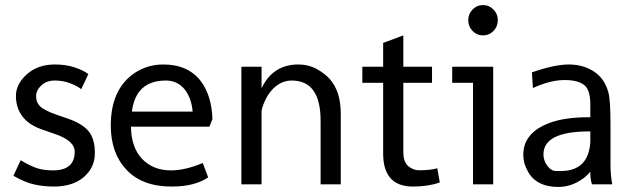

<svg xmlns="http://www.w3.org/2000/svg" viewBox="-20 -718 2458 748"><path d="M186.5 -54.2Q271 -54.2 271 -127Q271 -170.9 190.4 -197.3L142.6 -213.9Q91.3 -231.9 66.7 -265.4Q42 -298.8 42 -344.5Q42 -390.1 84.5 -428.5Q127 -466.8 193.4 -466.8Q237.3 -466.8 271.5 -455.3Q305.7 -443.8 324.2 -429.2L296.4 -370.6Q281.2 -382.8 253.4 -393.6Q225.6 -404.3 193.6 -404.3Q161.6 -404.3 141.1 -385.3Q120.6 -366.2 120.6 -342.8Q120.6 -319.3 136.2 -303.7Q151.9 -288.1 199.2 -271.5L247.1 -254.9Q299.3 -236.8 324.7 -207.5Q349.6 -177.7 349.6 -121.6Q349.6 -65.4 306.6 -28.3Q263.7 8.8 189.5 8.8Q149.9 8.8 113.5 0.7Q77.1 -7.3 32.2 -33.2L60.5 -93.8Q98.1 -71.3 124.5 -62.7Q150.9 -54.2 186.5 -54.2Z M626 -404.3Q558.1 -404.3 524.4 -363.3Q501 -335 493.7 -283.2H730.5Q726.1 -336.4 698.7 -370.6Q670.9 -404.3 626 -404.3ZM791 -26.9Q738.3 8.8 648.4 8.8Q534.7 8.8 473.1 -56.2Q411.6 -121.1 411.6 -229Q411.6 -369.6 502.9 -432.6Q553.7 -466.8 616.2 -466.8Q712.9 -466.8 762.7 -401.4Q804.7 -345.2 807.6 -253.9L795.9 -224.6H490.2Q491.2 -143.6 533.7 -98.9Q576.2 -54.2 647 -54.2Q700.7 -54.2 770 -83Z M1229 -247.6Q1229 -404.3 1116.7 -404.3Q1087.9 -404.3 1064 -388.7Q1027.3 -365.2 1006.3 -311.5Q999 -293 999 -282.2V0H920.4V-458H999V-374Q1043 -466.8 1142.1 -466.8Q1182.1 -466.8 1214.1 -449Q1246.1 -431.2 1264.2 -410.6Q1307.6 -362.3 1307.6 -274.9V0H1229Z M1588.9 8.8Q1472.7 8.8 1472.7 -120.1V-395.5H1391.6V-458H1472.7V-550.8L1551.3 -580.1V-458H1663.1V-395.5H1551.3V-125Q1551.3 -87.4 1570.3 -71Q1589.4 -54.7 1612.8 -54.7Q1658.2 -54.7 1683.6 -62.5L1693.4 -7.3Q1648.4 8.8 1588.9 8.8Z M1901.4 -458V0H1822.8V-395.5H1741.7V-458ZM1821 -597.4Q1804.2 -614.7 1804.2 -639.2Q1804.2 -663.6 1821 -680.9Q1837.9 -698.2 1861.8 -698.2Q1885.7 -698.2 1902.6 -680.9Q1919.4 -663.6 1919.4 -639.2Q1919.4 -614.7 1902.6 -597.4Q1885.7 -580.1 1861.8 -580.1Q1837.9 -580.1 1821 -597.4Z M2276.9 -206.1Q2097.2 -206.1 2097.2 -116.7Q2097.2 -92.8 2112.1 -72.3Q2127 -51.8 2146 -51.8H2165Q2272.5 -51.8 2279.8 -164.6V-206.1ZM2052.2 -436Q2140.1 -466.8 2196.3 -466.8Q2252.4 -466.8 2294.4 -439Q2336.4 -411.1 2350.6 -356.4Q2358.4 -325.7 2358.4 -231V-78.1Q2358.4 -35.2 2365.2 0H2286.1Q2279.8 -20 2279.8 -45.4V-48.8Q2267.6 -34.2 2252.9 -23.4Q2207 10.3 2155.3 10.3Q2068.4 10.3 2035.6 -51.8Q2018.6 -82.5 2018.6 -114.7Q2018.6 -200.2 2118.7 -238.3Q2178.7 -261.2 2271 -261.2H2279.8V-310.5Q2279.8 -364.3 2259.3 -383.8Q2235.4 -406.2 2179.7 -406.2Q2124 -406.2 2056.2 -375Z"/></svg>

Font: Molengo
Style: Regular
Weight: 400
Designer: moyogo
Foundry: moyogo
Version: Version 0.11; ttfautohint (v0.8) -G 32 -r 16 -x